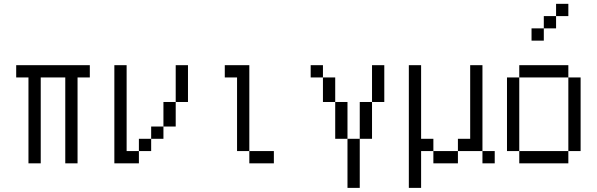

<svg xmlns="http://www.w3.org/2000/svg" viewBox="-20 -832 3040 978"><path d="M437.5 -437.5H375V0H312.5V-437.5H187.5V0H125V-437.5H62.5V-500H437.5Z M625 -62.5H687.5V0H562.5V-500H625ZM687.5 -125H750V-62.5H687.5ZM750 -187.5H812.5V-125H750ZM812.5 -312.5H875V-187.5H812.5ZM875 -500H937.5V-312.5H875Z M1250 -62.5H1187.5V-437.5H1125V-500H1250ZM1250 -62.5H1375V0H1250Z M1625 -437.5H1562.5V-500H1625ZM1625 -437.5H1687.5V-312.5H1625ZM1687.5 -312.5H1750V-125H1687.5ZM1750 -125H1812.5V125H1750ZM1812.5 -312.5H1875V-125H1812.5ZM1875 -500H1937.5V-312.5H1875Z M2125 -125H2187.5V-62.5H2125V125H2062.5V-500H2125ZM2187.5 -62.5H2312.5V0H2187.5ZM2312.5 -125H2375V-500H2437.5V-62.5H2312.5ZM2437.5 -62.5H2500V0H2437.5Z M2875 -750H2812.5V-812.5H2875ZM2562.5 -437.5H2625V-62.5H2562.5ZM2625 -62.5H2875V0H2625ZM2625 -500H2875V-437.5H2625ZM2687.5 -687.5H2750V-625H2687.5ZM2750 -750H2812.5V-687.5H2750ZM2875 -437.5H2937.5V-62.5H2875Z"/></svg>

Font: 寒蝉点阵体 16px
Style: Regular
Weight: 400
Designer: Designed by Warren2060
Foundry: ChillType
Version: Version 1.000